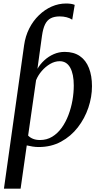

<svg xmlns="http://www.w3.org/2000/svg" viewBox="-20 -850 587 1123"><path d="M3 253.5 121 -585.5Q128.5 -639 151.2 -683.8Q174 -728.5 208 -761.2Q242 -794 282.5 -811.8Q323 -829.5 366.5 -829.5Q382.5 -829.5 395.2 -827.5Q408 -825.5 417 -821.5L402.5 -735Q388 -744.5 369.2 -749.2Q350.5 -754 329.5 -754Q298 -754 277 -743.2Q256 -732.5 243.8 -707.8Q231.5 -683 225.5 -640L199 -447.5Q215 -475 239.5 -497.5Q264 -520 294.2 -533.2Q324.5 -546.5 358.5 -546.5Q411.5 -546.5 447 -522Q482.5 -497.5 500.2 -452.2Q518 -407 518 -346Q518 -283 496.8 -220Q475.5 -157 435.2 -105Q395 -53 337.2 -21.5Q279.5 10 206 10Q188.5 10 170.8 7.2Q153 4.5 136.5 0.5L100.5 253.5ZM214 -31Q253.5 -31 285.2 -50.2Q317 -69.5 340.8 -102.5Q364.5 -135.5 380.2 -177Q396 -218.5 403.8 -263Q411.5 -307.5 411.5 -350Q411.5 -417 390.5 -454.5Q369.5 -492 329 -492Q300.5 -492 273.2 -476Q246 -460 224.2 -434.8Q202.5 -409.5 191 -381L144.5 -57Q156.5 -44.5 173.8 -37.8Q191 -31 214 -31Z"/></svg>

Font: Merriweather 72pt
Style: Italic
Weight: 400
Italic angle: -7.8°
Version: Version 2.101